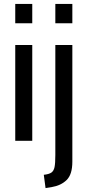

<svg xmlns="http://www.w3.org/2000/svg" viewBox="-20 -720 449 982"><path d="M58 -700H145V-601H58ZM58 -490H145V0H58ZM263 -700H350V-601H263ZM204 174Q231 171 243 162.5Q255 154 259 134.5Q263 115 263 73V-490H350V107Q350 172 321 200.5Q292 229 244 237L213 242Z"/></svg>

Font: Cabin Condensed
Style: Regular
Weight: 400
Width: 3
Version: Version 2.001